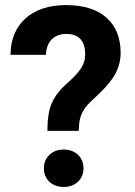

<svg xmlns="http://www.w3.org/2000/svg" viewBox="-20 -741 538 767"><path d="M294.4 -218.3 296.4 -248C299.8 -279.8 314 -307.6 338.9 -331.5L378.4 -369.1C409.2 -398.9 431.2 -426.3 443.4 -451.2C455.6 -475.6 461.9 -501.5 461.9 -529.3C461.9 -590.3 442.9 -637.2 404.8 -670.9C366.7 -704.1 313 -720.7 244.1 -720.7C175.8 -720.7 122.1 -703.1 82.5 -668C43 -632.8 22.5 -584 22 -522H163.6C165 -574.2 195.8 -605.5 244.1 -605.5C294.9 -605.5 320.3 -578.1 320.3 -522.9C320.3 -504.9 315.4 -487.3 305.7 -471.2C295.9 -454.6 276.4 -433.1 247.1 -407.2C217.3 -380.9 197.3 -354 186 -327.1C174.8 -300.3 169.4 -263.7 169.4 -218.3ZM155.3 -68.4C155.3 -25.4 187 5.9 234.4 5.9C281.7 5.9 313.5 -25.4 313.5 -68.4C313.5 -90.3 306.2 -108.4 291.5 -122.6C276.4 -136.7 257.3 -143.6 234.4 -143.6C211.4 -143.6 192.4 -136.7 177.7 -122.6C162.6 -108.4 155.3 -90.3 155.3 -68.4Z"/></svg>

Font: Shabnam
Style: Bold
Weight: 700
Foundry: DejaVu fonts team - Redesigned by Saber Rastikerdar - Based on Vazir font
Version: Version 5.0.1